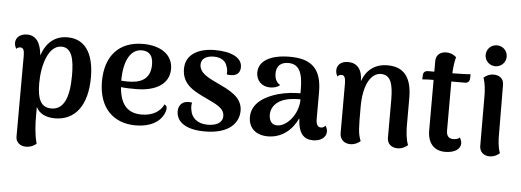

<svg xmlns="http://www.w3.org/2000/svg" viewBox="-56 -888 3451 1272"><g transform="rotate(5 1669.0 -252.5)"><path d="M363 -528C280 -528 223 -481 193 -393C186 -474 156 -523 94 -523C50 -523 19 -498 19 -461C19 -450 23 -435 31 -422C37 -432 50 -434 57 -434C76 -434 84 -419 84 -383L83 157C83 195 113 218 151 218C185 218 209 202 220 192C203 135 200 60 200 15V-51C220 -9 264 14 325 14C458 14 540 -88 540 -277C540 -405 499 -528 363 -528ZM296 -49C224 -49 202 -108 202 -208C202 -333 243 -463 328 -463C399 -463 414 -383 414 -278C414 -130 378 -49 296 -49Z M1041 -141C1020 -94 969 -61 896 -61C811 -61 754 -104 744 -230C779 -226 812 -226 845 -226C976 -226 1064 -279 1064 -378C1064 -477 978 -528 866 -528C703 -528 615 -424 615 -257C615 -83 712 14 863 14C955 14 1024 -22 1050 -85C1065 -121 1055 -135 1041 -141ZM861 -485C899 -485 936 -467 936 -397C936 -285 851 -270 780 -271C767 -271 754 -272 742 -273C742 -408 787 -485 861 -485Z M1322 14C1489 14 1547 -66 1547 -143C1547 -235 1458 -274 1380 -311C1315 -342 1256 -369 1256 -426C1256 -468 1296 -485 1339 -485C1388 -485 1419 -463 1428 -429C1436 -413 1436 -392 1435 -375C1445 -373 1455 -372 1468 -373C1510 -375 1524 -402 1524 -431C1524 -495 1451 -529 1343 -529C1240 -529 1149 -488 1149 -387C1149 -281 1235 -242 1312 -206C1375 -175 1436 -153 1436 -98C1436 -52 1393 -32 1337 -32C1265 -32 1228 -73 1222 -119C1218 -136 1218 -152 1222 -169C1153 -180 1132 -139 1132 -104C1132 -36 1192 14 1322 14Z M2116 -94C2109 -83 2096 -79 2088 -79C2065 -79 2054 -97 2054 -132V-311C2054 -464 1988 -528 1842 -528C1716 -528 1635 -485 1635 -405C1635 -355 1670 -314 1728 -314C1753 -314 1779 -321 1793 -336C1764 -351 1756 -383 1756 -409C1756 -466 1792 -486 1835 -486C1907 -486 1932 -429 1932 -319V-293C1890 -293 1837 -289 1784 -274C1696 -249 1612 -199 1612 -107C1612 -32 1665 10 1741 10C1833 10 1902 -47 1939 -128C1943 -27 1980 10 2042 10C2095 10 2129 -19 2129 -55C2129 -66 2125 -81 2116 -94ZM1802 -68C1758 -64 1742 -99 1742 -135C1742 -179 1769 -213 1809 -232C1844 -249 1894 -254 1936 -253C1935 -152 1862 -72 1802 -68Z M2653 -136V-325C2653 -459 2602 -528 2492 -528C2407 -528 2351 -484 2324 -408C2324 -488 2287 -527 2229 -527C2181 -527 2155 -501 2155 -465C2155 -450 2159 -438 2167 -425C2173 -436 2186 -438 2193 -438C2211 -438 2219 -424 2220 -386V-54C2220 -12 2249 14 2290 14C2322 14 2347 -3 2357 -12C2337 -61 2337 -97 2337 -237C2337 -395 2391 -467 2453 -467C2517 -467 2534 -409 2535 -307V-49C2535 -10 2564 14 2603 14C2633 14 2655 2 2672 -13C2656 -52 2654 -104 2653 -136Z M2934 -513H2923C2925 -554 2929 -586 2938 -621C2929 -630 2906 -647 2871 -647C2832 -647 2803 -624 2803 -585V-513H2760C2744 -513 2730 -504 2729 -484L2728 -455C2741 -457 2775 -458 2788 -458H2803V-122C2803 -40 2845 10 2920 10C2982 10 3022 -16 3022 -55C3022 -66 3018 -81 3008 -94C3003 -83 2982 -79 2967 -79C2936 -79 2921 -97 2921 -132V-426V-458H3012C3029 -458 3042 -468 3043 -488L3044 -517C3034 -515 2944 -513 2934 -513Z M3202 -584C3241 -584 3272 -615 3272 -653C3272 -693 3241 -723 3202 -723C3163 -723 3132 -693 3132 -653C3132 -615 3163 -584 3202 -584ZM3266 -136 3264 -466C3264 -506 3236 -528 3197 -528C3164 -528 3141 -511 3131 -502C3145 -462 3148 -417 3148 -379L3149 -49C3149 -10 3178 14 3215 14C3249 14 3273 -3 3283 -13C3268 -52 3266 -97 3266 -136Z"/></g></svg>

Font: Arima Koshi ExtraBold
Style: Regular
Weight: 800
Designer: Joana Correia and Natanael Gama
Foundry: NDISCOVER
Version: Version 1.019;PS 001.019;hotconv 1.0.88;makeotf.lib2.5.64775